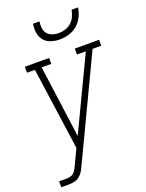

<svg xmlns="http://www.w3.org/2000/svg" viewBox="-174 -834 856 1123"><g transform="rotate(-20 254.5 -272.5)"><path d="M6 205V168H53Q65 168 77 165Q89 162 98 153.5Q107 145 113 134Q119 123 124 112L168 19L96 -493H47V-530H198V-493H138L199 -44L413 -493H358V-530H509V-493H455L185 75L160 127Q153 144 143.5 159.5Q134 175 119.5 186.5Q105 198 87.5 201.5Q70 205 53 205ZM295 -610Q267 -610 240.5 -618.5Q214 -627 197.5 -647Q181 -667 177 -694.5Q173 -722 178 -750H218Q215 -730 217 -709.5Q219 -689 231 -674.5Q243 -660 262 -653.5Q281 -647 301 -647Q322 -647 342.5 -653.5Q363 -660 379.5 -674.5Q396 -689 405 -709Q414 -729 418 -750H458Q455 -731 448.5 -712.5Q442 -694 431 -677Q420 -660 404 -646.5Q388 -633 370 -625Q352 -617 333 -613.5Q314 -610 295 -610Z"/></g></svg>

Font: Iosevka Slab XLtObl
Style: Regular
Weight: 200
Italic angle: -9°
Monospace: yes
Designer: Belleve Invis
Foundry: Belleve Invis
Version: Version 11.1.1; ttfautohint (v1.8.3)